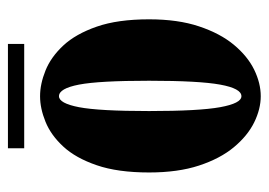

<svg xmlns="http://www.w3.org/2000/svg" viewBox="-115 -535 662 472"><g transform="rotate(-90 216.0 -299.0)"><path d="M215.5 11Q184 11 151 -5.2Q118 -21.5 90 -55.2Q62 -89 45 -140.8Q28 -192.5 28 -263.5Q28 -340.5 45.8 -392.2Q63.5 -444 91.8 -474.5Q120 -505 152.8 -518.2Q185.5 -531.5 215.5 -531.5Q245.5 -531.5 278.5 -518.2Q311.5 -505 340 -474.5Q368.5 -444 386.5 -392.2Q404.5 -340.5 404.5 -263.5Q404.5 -192.5 387.2 -140.8Q370 -89 342 -55.2Q314 -21.5 280.8 -5.2Q247.5 11 215.5 11ZM215.5 -36.5Q234.5 -36.5 244 -88.8Q253.5 -141 253.5 -263.5Q253.5 -386.5 244 -435.8Q234.5 -485 215.5 -485Q198 -485 188.5 -435.8Q179 -386.5 179 -263.5Q179 -141 188.5 -88.8Q198 -36.5 215.5 -36.5ZM87.5 -570.5V-610.5H344V-570.5Z"/></g></svg>

Font: Imbue Thin 10pt Black
Style: Regular
Weight: 900
Version: Version 1.102